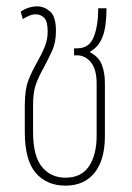

<svg xmlns="http://www.w3.org/2000/svg" viewBox="-20 -574 415 604"><path d="M186 10Q127 10 92.5 -30Q58 -70 58 -158V-242Q58 -292 69 -320.5Q80 -349 96 -377Q112 -405 121 -427.5Q130 -450 130 -474Q130 -507 119 -518Q108 -529 92 -529Q82 -529 70.5 -524Q59 -519 52 -514L45 -537Q56 -545 69.5 -549.5Q83 -554 97 -554Q119 -554 137.5 -538Q156 -522 156 -477Q156 -441 144.5 -415.5Q133 -390 118 -362Q102 -334 93 -309Q84 -284 84 -243V-159Q84 -83 112 -49Q140 -15 186 -15Q236 -15 260 -51Q284 -87 284 -147V-311Q284 -356 266 -378Q248 -400 222 -400H213V-422H223Q261 -422 275 -458Q289 -494 289 -548H315Q315 -491 303 -459Q291 -427 264 -412V-409Q291 -395 300.5 -370Q310 -345 310 -312V-146Q310 -71 277.5 -30.5Q245 10 186 10Z"/></svg>

Font: Noto Sans Thai ExtCond Thin
Style: Regular
Weight: 100
Width: 2
Designer: Monotype Design Team
Foundry: Monotype Imaging Inc.
Version: Version 2.002; ttfautohint (v1.8.4.7-5d5b)